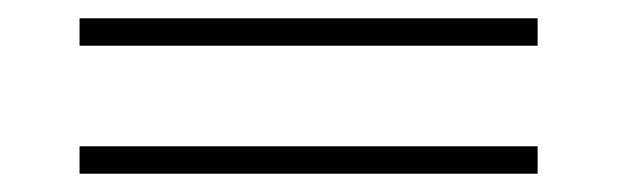

<svg xmlns="http://www.w3.org/2000/svg" viewBox="-20 -460 675 210"><path d="M568 -440V-410H67V-440ZM568 -300V-270H67V-300Z"/></svg>

Font: Playfair Display
Style: Bold
Weight: 700
Designer: Claus Eggers Sørensen
Foundry: Claus Eggers Sørensen
Version: Version 1.203